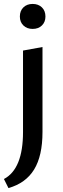

<svg xmlns="http://www.w3.org/2000/svg" viewBox="-32 -667 321 976"><path d="M69 -583Q69 -612 87 -629.5Q105 -647 134 -647Q163 -647 181 -629.5Q199 -612 199 -583Q199 -555 181 -537.5Q163 -520 134 -520Q105 -520 87 -537.5Q69 -555 69 -583ZM85 4V-410L184 -428V4Q184 125 141.5 194.5Q99 264 11 289L-12 243Q85 192 85 4Z"/></svg>

Font: EauTestText Semibold
Style: Regular
Weight: 600
Designer: Christian Thalmann (Catharsis Fonts)
Version: Version 0.001;PS 000.001;hotconv 1.0.88;makeotf.lib2.5.64775